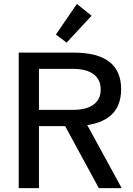

<svg xmlns="http://www.w3.org/2000/svg" viewBox="-20 -976 688 996"><path d="M77.1 0V-703.1H362.3Q608.4 -703.1 608.4 -513.2Q608.4 -321.8 356.4 -321.8H182.1V0ZM492.7 0 302.2 -350.6H419.9L611.3 0ZM182.1 -406.2H359.9Q428.2 -406.2 465.3 -433.3Q502.4 -460.4 502.4 -511.7Q502.4 -563.5 465.3 -591.1Q428.2 -618.7 359.4 -618.7H182.1ZM325.7 -754.9 270 -796.9 378.9 -955.6 455.1 -894.5Z"/></svg>

Font: Schibsted Grotesk Medium
Style: Regular
Weight: 500
Designer: Bakken & Baeck AS, Henrik Kongsvoll
Foundry: Schibsted ASA
Version: Version 1.100;gftools[0.9.25]